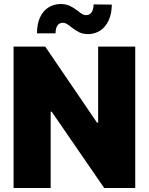

<svg xmlns="http://www.w3.org/2000/svg" viewBox="-20 -940 744 960"><path d="M656.2 0H501L238.3 -381.8H233.4V0H47.9V-707H206.1L464.8 -327.1H470.7V-707H656.2ZM282.2 -919.9Q309.6 -919.9 329.1 -910.6Q348.6 -901.4 370.1 -884.8Q381.8 -875 391.1 -869.6Q400.4 -864.3 409.2 -864.3Q428.7 -864.3 438 -878.2Q447.3 -892.1 448.2 -918L539.1 -917Q538.6 -870.6 522.9 -837.4Q507.3 -804.2 481 -787.1Q454.6 -770 421.9 -769.5Q394 -769.5 375.5 -778.8Q356.9 -788.1 335.9 -804.7Q322.3 -815.9 313 -821Q303.7 -826.2 293.9 -826.2Q276.9 -826.2 267.3 -812.5Q257.8 -798.8 257.8 -773.4H165Q165 -820.8 180.4 -853.5Q195.8 -886.2 222.2 -902.8Q248.5 -919.4 282.2 -919.9Z"/></svg>

Font: Pretendard GOV Black
Style: Regular
Weight: 900
Designer: Base glyphs from Inter by Rasmus Andersson; Hangeul glyphs from Noto Sans CJK(Source Han Sans) by Jang Soo-young and Kan
Foundry: Kil Hyung-jin
Version: Version 1.309